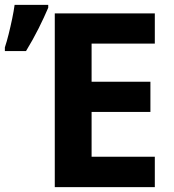

<svg xmlns="http://www.w3.org/2000/svg" viewBox="-20 -769 715 789"><path d="M616.2 0H205.1V-713.9H616.2V-589.8H356.4V-433.1H598.1V-309.1H356.4V-125H616.2ZM0 -559.1V-574.2Q7.8 -597.7 15.6 -628.9Q23.4 -660.2 30 -691.9Q36.6 -723.6 40 -749H178.2V-737.3Q161.6 -698.2 138.7 -652.3Q115.7 -606.4 86.9 -559.1Z"/></svg>

Font: Open Sans
Style: Bold
Weight: 700
Designer: Monotype Design Team
Foundry: Monotype Imaging Inc.
Version: Version 3.000; ttfautohint (v1.8.4)